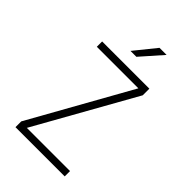

<svg xmlns="http://www.w3.org/2000/svg" viewBox="-275 -1048 1150 1150"><g transform="rotate(45 300.0 -473.0)"><path d="M508 0H91V-49L447 -685H95V-730H495V-674L142 -45H508ZM305 -810H255L365 -946H425Z"/></g></svg>

Font: JetBrains Mono Extra Light
Style: Regular
Weight: 200
Monospace: yes
Designer: Philipp Nurullin, Konstantin Bulenkov
Foundry: JetBrains
Version: 2.002